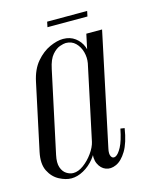

<svg xmlns="http://www.w3.org/2000/svg" viewBox="-107 -637 556 706"><g transform="rotate(-15 170.5 -284.5)"><path d="M292.8 -575 288.6 -555H136.4L140.5 -575ZM237.5 -67.2Q232.6 -46.2 238.4 -36.1Q244.2 -26 255.2 -30.9Q266.1 -35.9 278.2 -58.5Q290.2 -81.1 298.9 -125.6L314.5 -123.2Q306.1 -69.2 288.1 -39.4Q270 -9.6 248.4 0.1Q226.9 9.8 208.7 2.7Q190.5 -4.4 181.2 -24.8Q171.9 -45.1 178.6 -74.6L268.2 -495H328.2ZM245.4 -388.6Q249.1 -409.6 243.4 -431.1Q237.6 -452.5 223 -467Q208.4 -481.5 185.9 -481.5Q178.2 -481.5 163.4 -476.5Q148.5 -471.5 133.9 -454.8Q119.2 -438 111.9 -403L45.4 -92.9Q39.2 -64.1 45.3 -46.4Q51.4 -28.8 64.2 -20.6Q77.1 -12.4 90.1 -12.4Q109.1 -12.4 129.3 -27.2Q149.5 -42.1 165.1 -63.9Q180.8 -85.8 185.5 -106.5ZM190.1 -92Q184.2 -65.5 166.3 -43.4Q148.4 -21.2 124.8 -8.2Q101.2 4.8 78.6 4.8Q57 4.8 32.6 -8Q8.1 -20.8 -5.7 -48.2Q-19.5 -75.6 -10.4 -119.2L43.6 -371.8Q53.2 -417.5 77 -445.3Q100.8 -473.1 129.2 -485.9Q157.6 -498.6 180.2 -498.6Q207 -498.6 225.9 -484.4Q244.8 -470.1 253.2 -448.5Q261.6 -426.9 256.9 -402.6Z"/></g></svg>

Font: Emberly Black
Style: Italic
Weight: 900
Italic angle: -12°
Designer: Rajesh Rajput
Foundry: Rajesh Rajput
Version: Version 1.000